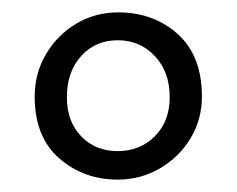

<svg xmlns="http://www.w3.org/2000/svg" viewBox="-20 -723 382 310"><path d="M170 -433Q115 -433 75.5 -467.5Q36 -502 36 -567Q36 -605 54.5 -636Q73 -667 103.5 -685Q134 -703 171 -703Q228 -703 267 -668Q306 -633 306 -567Q306 -530 287.5 -499.5Q269 -469 238 -451Q207 -433 170 -433ZM170 -479Q206 -479 230 -503Q254 -527 254 -566Q254 -607 230 -632.5Q206 -658 170 -658Q134 -658 111 -632.5Q88 -607 88 -566Q88 -527 111 -503Q134 -479 170 -479Z"/></svg>

Font: Ancizar Serif Light
Style: Regular
Weight: 400
Version: Version 8.100